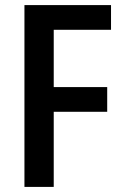

<svg xmlns="http://www.w3.org/2000/svg" viewBox="-20 -734 485 754"><path d="M76 0V-714H416V-617H191V-392H401V-295H191V0Z"/></svg>

Font: Noto Sans Display Medium Narrow
Style: Regular
Weight: 500
Width: 4
Designer: Monotype Design team
Foundry: Monotype Imaging Inc.
Version: Version 1.000